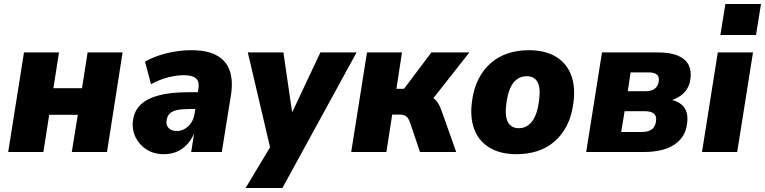

<svg xmlns="http://www.w3.org/2000/svg" viewBox="-20 -760 3825 960"><path d="M21 0 100 -498H275L247 -319H390L418 -498H593L515 0H339L369 -186H226L197 0Z M798 11Q750 11 713 -12.5Q676 -36 657.5 -74.5Q639 -113 645 -158Q651 -206 683.5 -237Q716 -268 775.5 -283.5Q835 -299 924 -299H987L974 -215H928Q891 -215 866.5 -210Q842 -205 829 -192.5Q816 -180 813 -158Q809 -135 823 -120Q837 -105 864 -105Q885 -105 903.5 -115.5Q922 -126 935.5 -145.5Q949 -165 953 -193L972 -316Q978 -352 960 -368Q942 -384 899 -384Q864 -384 821.5 -373.5Q779 -363 735 -339L705 -452Q739 -471 777.5 -483.5Q816 -496 857 -502.5Q898 -509 938 -509Q1015 -509 1062.5 -483.5Q1110 -458 1128 -408.5Q1146 -359 1135 -286L1089 0H936L951 -96H952Q937 -61 914.5 -37Q892 -13 863 -1Q834 11 798 11Z M1208 180 1342 -43 1341 22 1219 -498H1397L1445 -169H1427L1582 -498H1763L1392 180Z M1736 0 1815 -498H1990L1962 -316H2000L2137 -498H2327L2124 -240L2103 -286Q2128 -282 2144 -271.5Q2160 -261 2170.5 -244Q2181 -227 2189 -203L2261 0H2080L2031 -145Q2026 -161 2019 -170Q2012 -179 2003 -183Q1994 -187 1980 -187H1941L1912 0Z M2563 11Q2482 11 2428 -21.5Q2374 -54 2351.5 -113.5Q2329 -173 2340 -253Q2348 -317 2373 -365.5Q2398 -414 2435.5 -446Q2473 -478 2520.5 -493.5Q2568 -509 2623 -509Q2706 -509 2759.5 -476.5Q2813 -444 2835.5 -385Q2858 -326 2847 -246Q2839 -181 2814.5 -133Q2790 -85 2752.5 -52.5Q2715 -20 2667 -4.5Q2619 11 2563 11ZM2574 -119Q2601 -119 2621.5 -134Q2642 -149 2655.5 -179Q2669 -209 2675 -255Q2684 -319 2668 -349Q2652 -379 2613 -379Q2587 -379 2566 -364.5Q2545 -350 2531.5 -320Q2518 -290 2512 -244Q2503 -180 2519.5 -149.5Q2536 -119 2574 -119Z M2911 0 2990 -498H3266Q3333 -498 3371 -481Q3409 -464 3423.5 -434.5Q3438 -405 3432 -365Q3429 -339 3416 -317Q3403 -295 3381 -280Q3359 -265 3328 -256L3329 -263Q3378 -253 3400.5 -223.5Q3423 -194 3415 -140Q3407 -74 3352 -37Q3297 0 3198 0ZM3086 -100H3187Q3220 -100 3238 -112.5Q3256 -125 3260 -153Q3264 -180 3249.5 -192Q3235 -204 3204 -204H3103ZM3119 -304H3208Q3238 -304 3254 -316.5Q3270 -329 3274 -354Q3277 -377 3264 -387.5Q3251 -398 3223 -398H3133Z M3582 -585 3607 -740H3785L3760 -585ZM3490 0 3569 -498H3745L3666 0Z"/></svg>

Font: Nunito Sans 10pt SemiCondensed Black
Style: Italic
Weight: 900
Width: 4
Italic angle: -9°
Designer: Vernon Adams
Foundry: Vernon Adams
Version: Version 3.101;gftools[0.9.27]